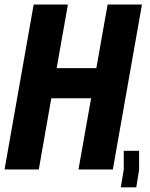

<svg xmlns="http://www.w3.org/2000/svg" viewBox="-41 -745 661 844"><path d="M107 -725H257.5L208 -445.5H382.5L432 -725H583L455 0H304L359.5 -313H184.5L129.5 0H-21ZM570.5 -82V0.5L558 78.5H490L503 0.5V-82Z"/></svg>

Font: JuliaMono ExtraBold
Style: Italic
Weight: 800
Italic angle: -9°
Monospace: yes
Designer: cormullion
Foundry: corm
Version: Version 0.057; ttfautohint (v1.8.4)